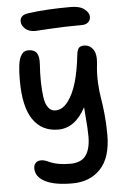

<svg xmlns="http://www.w3.org/2000/svg" viewBox="-64 -749 714 1082"><g transform="rotate(-5 293.5 -208.5)"><path d="M167 -586.9Q132.3 -586.9 111.1 -605.5Q89.8 -624 89.8 -647.9Q89.8 -684.1 138.2 -689.9Q238.8 -704.1 377.9 -704.1Q428.7 -704.1 454.8 -683.6Q481 -663.1 481 -640.1Q481 -620.6 467.5 -608.9Q454.1 -597.2 431.2 -597.2Q332 -597.2 251 -592Q169.9 -586.9 167 -586.9ZM94.2 184.1Q94.2 164.6 105.5 153.3Q116.7 142.1 138.2 142.1Q149.9 142.1 163.8 147.5Q177.7 152.8 190.9 158.9Q204.1 165 232.4 170.4Q260.7 175.8 297.9 175.8Q360.8 175.8 387.5 138.4Q414.1 101.1 414.1 30.8Q414.1 5.4 412.4 -20.3Q410.6 -45.9 408 -78.6Q405.3 -111.3 403.8 -134.8Q343.8 -22 248 -22Q155.8 -22 106 -94.5Q56.2 -167 56.2 -316.9Q56.2 -367.2 60.5 -400.6Q64.9 -434.1 74 -451.4Q83 -468.8 93.5 -475.3Q104 -481.9 119.1 -481.9Q151.4 -481.9 165.3 -462.2Q179.2 -442.4 176.8 -400.9Q172.9 -347.2 173.8 -298.3Q174.8 -249.5 179.9 -212.2Q185.1 -174.8 200.7 -152.8Q216.3 -130.9 242.2 -130.9Q281.2 -130.9 312.5 -171.6Q343.8 -212.4 362.8 -277.8Q381.8 -343.3 391.1 -429.2Q394 -459 403.3 -470Q412.6 -481 434.1 -481Q465.3 -481 484.4 -454.6Q503.4 -428.2 498 -374Q491.2 -320.8 493.9 -267.1Q496.6 -213.4 502.7 -180.7Q508.8 -147.9 514.9 -89.8Q521 -31.7 521 30.8Q521 159.2 461.2 223.1Q401.4 287.1 300.8 287.1Q200.2 287.1 147.2 259.5Q94.2 231.9 94.2 184.1Z"/></g></svg>

Font: Shantell Sans Bouncy
Style: Regular
Weight: 500
Designer: Stephen Nixon, Anya Danilova, Shantell Martin
Foundry: Arrow Type
Version: Version 1.006;[9816181b4]